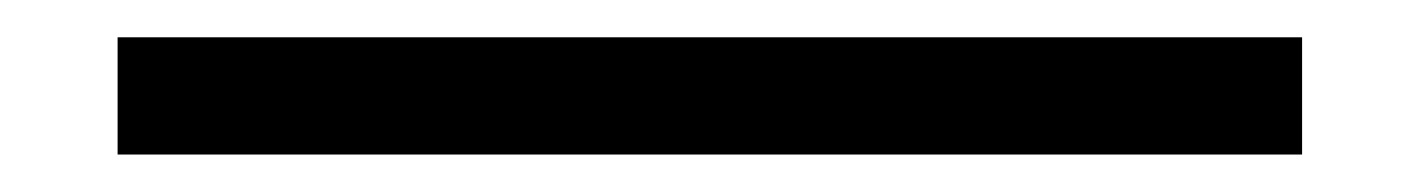

<svg xmlns="http://www.w3.org/2000/svg" viewBox="-20 98 769 104"><path d="M43.7 181.7V118.2H685.3V181.7Z"/></svg>

Font: Russolo 10pt ExtraLight
Style: Regular
Weight: 200
Designer: Micah Stupak-Hahn
Version: Version 1.000